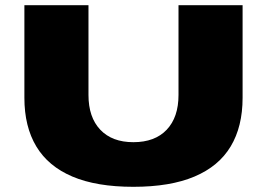

<svg xmlns="http://www.w3.org/2000/svg" viewBox="-20 -708 1029 740"><path d="M494 12Q352 12 259 -27.5Q166 -67 120 -143.5Q74 -220 74 -331V-688H321V-342Q321 -256 366.5 -208Q412 -160 494 -160Q577 -160 622.5 -208Q668 -256 668 -342V-688H915V-331Q915 -220 869 -143.5Q823 -67 729.5 -27.5Q636 12 494 12Z"/></svg>

Font: Archivo SemiBold Expanded Black
Style: Regular
Weight: 900
Width: 7
Version: Version 2.001